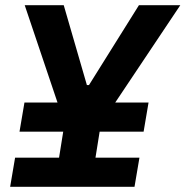

<svg xmlns="http://www.w3.org/2000/svg" viewBox="-20 -718 713 738"><path d="M38 -112H207L223 -212H55L74 -324H201L75 -698H225L314 -391H322L514 -698H673L423 -324H551L532 -212H363L347 -112H516L497 0H19Z"/></svg>

Font: iA Writer Mono V
Style: Regular
Weight: 400
Italic angle: -9.5°
Designer: Mike Abbink, Paul van der Laan, Pieter van Rosmalen
Foundry: Bold Monday
Version: Version 2.000